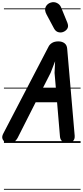

<svg xmlns="http://www.w3.org/2000/svg" viewBox="-41 -1307 757 1756"><path d="M42 0Q20.5 0 3.2 -10.8Q-14 -21.5 -19.2 -40.5Q-24.5 -59.5 -11 -85.5L403 -880.5Q413 -901 435.5 -914.8Q458 -928.5 493 -928.5Q526.5 -928.5 548.8 -911.8Q571 -895 573.5 -861L642 -66Q644.5 -32.5 625.8 -16.2Q607 0 577 0Q544 0 526.8 -15.8Q509.5 -31.5 507.5 -58L481 -371.5H285L120.5 -46.5Q106 -20.5 88.5 -10.2Q71 0 42 0ZM350.5 -500.5H470L458 -640L463 -747L422 -641ZM42 0Q20.5 0 3.2 -10.8Q-14 -21.5 -19.2 -40.5Q-24.5 -59.5 -11 -85.5L403 -880.5Q413 -901 435.5 -914.8Q458 -928.5 493 -928.5Q526.5 -928.5 548.8 -911.8Q571 -895 573.5 -861L642 -66Q644.5 -32.5 625.8 -16.2Q607 0 577 0Q544 0 526.8 -15.8Q509.5 -31.5 507.5 -58L481 -371.5H285L120.5 -46.5Q106 -20.5 88.5 -10.2Q71 0 42 0ZM350.5 -500.5H470L458 -640L463 -747L422 -641ZM546.5 -1019Q523 -1006 496 -1011.8Q469 -1017.5 453.5 -1046L384.5 -1175Q362.5 -1216.5 377.2 -1245Q392 -1273.5 422 -1283Q452 -1293 479.2 -1280Q506.5 -1267 518 -1239L575 -1099.5Q586.5 -1070 577.5 -1050.5Q568.5 -1031 546.5 -1019ZM-5 420.5H696V428.5H-5ZM-5 -16H696V0H-5ZM-5 -505.5H696V-497.5H-5ZM-5 -1230H696V-1222H-5Z"/></svg>

Font: Edu VIC WA NT Pre Guide
Style: Regular
Weight: 400
Designer: Tina and Corey Anderson, Eben Sorkin, Mirko Velimirovic
Foundry: Google for Education
Version: Version 1.000